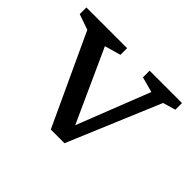

<svg xmlns="http://www.w3.org/2000/svg" viewBox="-114 -691 887 887"><g transform="rotate(45 330.0 -247.5)"><path d="M571.5 -443.5 381 10H291.5L85 -435L9 -461.5V-505H275V-461.5L196 -439L365.5 -65.5H350L497.5 -441L422 -461.5V-505H633.5V-461.5Z"/></g></svg>

Font: Newsreader 7pt
Style: Regular
Weight: 400
Designer: Hugues Gentile
Foundry: Production Type
Version: Version 1.003